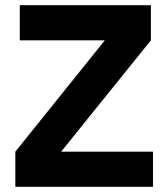

<svg xmlns="http://www.w3.org/2000/svg" viewBox="-20 -718 647 738"><path d="M568 0H39V-135L383 -563H56V-698H560V-563L215 -135H568Z"/></svg>

Font: IBM Plex Sans Hebrew
Style: Bold
Weight: 700
Designer: Mike Abbink, Paul van der Laan, Pieter van Rosmalen, Yanek Iontef
Foundry: Bold Monday
Version: Version 1.2